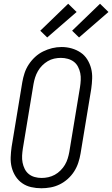

<svg xmlns="http://www.w3.org/2000/svg" viewBox="-20 -997 599 1025"><path d="M201 8Q173 8 146.5 2Q120 -4 98.5 -19Q77 -34 63 -56Q49 -78 42.5 -103.5Q36 -129 37 -157Q38 -185 42 -213L99 -558Q103 -582 111 -606.5Q119 -631 133.5 -653Q148 -675 167.5 -693Q187 -711 210.5 -722.5Q234 -734 258.5 -740Q283 -746 309 -746Q337 -746 363 -738.5Q389 -731 410.5 -716.5Q432 -702 446 -679.5Q460 -657 466.5 -631.5Q473 -606 472 -578Q471 -550 467 -522L410 -177Q406 -153 398 -128.5Q390 -104 376 -82Q362 -60 342 -42Q322 -24 298.5 -12.5Q275 -1 250 3.5Q225 8 201 8ZM202 -47Q220 -47 238 -51Q256 -55 272.5 -64Q289 -73 303 -87Q317 -101 326.5 -117Q336 -133 341.5 -151Q347 -169 350 -186L407 -531Q410 -550 411 -569.5Q412 -589 408.5 -606.5Q405 -624 396.5 -640.5Q388 -657 374 -667.5Q360 -678 342 -683Q324 -688 305 -688Q287 -688 269 -684Q251 -680 235 -670.5Q219 -661 205.5 -647.5Q192 -634 182.5 -617.5Q173 -601 167.5 -583.5Q162 -566 159 -549L102 -204Q99 -185 98 -166Q97 -147 100.5 -129Q104 -111 112 -95Q120 -79 133.5 -68Q147 -57 165 -52Q183 -47 202 -47ZM402 -797 365 -833 514 -977 559 -933ZM232 -797 195 -833 344 -977 389 -933Z"/></svg>

Font: Iosevka Curly Slab LtObl
Style: Regular
Weight: 300
Italic angle: -9°
Monospace: yes
Designer: Belleve Invis
Foundry: Belleve Invis
Version: Version 11.0.0; ttfautohint (v1.8.3)